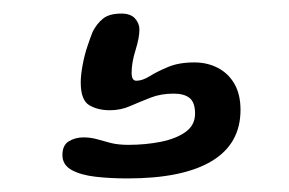

<svg xmlns="http://www.w3.org/2000/svg" viewBox="-20 -49 426 283"><path d="M168 214Q142.5 214 120.8 211.5Q99 209 85.5 201.5Q72 194 72 179.5Q72 165 81.5 159.2Q91 153.5 103 153.5Q113.5 153.5 123 156.2Q132.5 159 143.5 161.8Q154.5 164.5 169 164.5Q194.5 164.5 217 160Q239.5 155.5 253.5 145.5Q267.5 135.5 267.5 118.5Q267.5 102 259.5 95.5Q251.5 89 236 89Q217 89 201.8 95Q186.5 101 172.2 107.2Q158 113.5 142 113.5Q124 113.5 111.5 106Q99 98.5 99 72.5Q99 61.5 101.8 46.8Q104.5 32 109 18.8Q113.5 5.5 116.5 -2Q122.5 -14 131.8 -21.5Q141 -29 159 -29Q172.5 -29 179 -21.8Q185.5 -14.5 185.5 -5.5Q185.5 6.5 179.8 24.8Q174 43 174 58.5Q174 70 181 70Q190 70 200.8 63.2Q211.5 56.5 227.5 49.8Q243.5 43 266.5 43Q285.5 43 301 51Q316.5 59 325.5 74.5Q334.5 90 334.5 113Q334.5 163 292 188.5Q249.5 214 168 214Z"/></svg>

Font: Gluten
Style: Regular
Weight: 400
Designer: Tyler Finck
Foundry: Etcetera Type Company
Version: Version 1.300